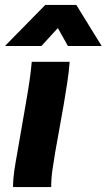

<svg xmlns="http://www.w3.org/2000/svg" viewBox="-32 -760 433 780"><path d="M21 0Q21 -32 26 -66Q31 -100 37 -132L73 -340Q83 -397 88.5 -435.5Q94 -474 97 -509H251Q248 -468 241 -423Q234 -378 227 -336L192 -140Q186 -104 181 -69.5Q176 -35 176 0ZM381 -573H244L203 -646L136 -573H-12L152 -740H278Z"/></svg>

Font: Livvic
Style: Bold Italic
Weight: 700
Italic angle: -10°
Designer: Jacques Le Bailly, Baron von Fonthausen
Version: Version 1.001; ttfautohint (v1.8.2)